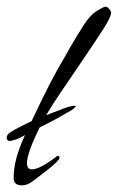

<svg xmlns="http://www.w3.org/2000/svg" viewBox="-55 -491 354 577"><path d="M11 66Q-14 66 -14 44Q-14 13 -5 -18.5Q4 -50 20 -85L1 -75Q-11 -70 -21 -68Q-30 -66 -32 -70Q-35 -72 -35 -77Q-35 -82 -32 -86Q-26 -96 36 -125L40 -127L51 -150Q73 -197 95.5 -240.5Q118 -284 142 -324L156 -349Q181 -392 198.5 -418.5Q216 -445 234 -457Q257 -471 262 -471Q270 -471 278 -457Q283 -448 259 -409Q234 -370 181 -292Q146 -241 121.5 -204.5Q97 -168 84 -145L126 -161Q157 -174 172 -173H173Q173 -170 162 -161Q160 -160 147 -152.5Q134 -145 111 -132L92 -122L64 -108Q26 -30 26 -1Q26 18 41 18Q65 18 118 -23Q124 -22 124 -17Q124 -13 114 -3Q105 6 91.5 16.5Q78 27 60 41L44 53Q28 66 11 66Z"/></svg>

Font: Allison
Style: Regular
Weight: 400
Designer: Robert E. Leuschke
Foundry: Robert E. Leuschke
Version: Version 1.010; ttfautohint (v1.8.3)